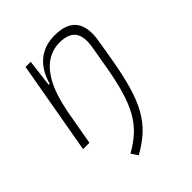

<svg xmlns="http://www.w3.org/2000/svg" viewBox="-210 -652 1006 1006"><g transform="rotate(-45 293.0 -149.0)"><path d="M48.3 0 139.6 -517.6H177.7L159.2 -365.7H166.5Q188 -442.9 238 -485.1Q288.1 -527.3 364.7 -527.3Q538.6 -527.3 506.3 -340.3L487.3 -228Q470.2 -127 449.2 -54.4Q428.2 18.1 399.2 70.1Q370.1 122.1 329.3 159.9Q288.6 197.8 231.9 229L207 192.4Q258.8 163.6 295.9 128.9Q333 94.2 359.4 46.6Q385.7 -1 405 -67.6Q424.3 -134.3 439.9 -227.1L460 -344.2Q471.7 -413.1 446.8 -447.8Q421.9 -482.4 355 -482.4Q305.7 -482.4 262.5 -455.3Q219.2 -428.2 185.3 -366.2Q151.4 -304.2 130.4 -198.7L95.2 0Z"/></g></svg>

Font: Cascadia Mono NF ExtraLight
Style: Italic
Weight: 200
Italic angle: -10°
Monospace: yes
Designer: Aaron Bell
Foundry: Saja Typeworks
Version: Version 2404.023; ttfautohint (v1.8.4)